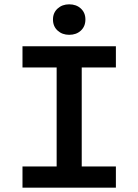

<svg xmlns="http://www.w3.org/2000/svg" viewBox="-20 -868 640 888"><path d="M84 0V-98H242V-556H84V-654H516V-556H358V-98H516V0ZM300 -707Q268 -707 246.5 -726.5Q225 -746 225 -778Q225 -809 246.5 -828.5Q268 -848 300 -848Q333 -848 354 -828.5Q375 -809 375 -778Q375 -746 354 -726.5Q333 -707 300 -707Z"/></svg>

Font: Source Code Pro SemiBold
Style: Regular
Weight: 600
Monospace: yes
Designer: Paul D. Hunt, Teo Tuominen
Foundry: Adobe Systems Incorporated
Version: Version 1.018;hotconv 1.0.116;makeotfexe 2.5.65601